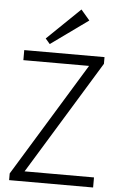

<svg xmlns="http://www.w3.org/2000/svg" viewBox="-62 -985 629 1027"><g transform="rotate(5 252.5 -471.5)"><path d="M27 -36 426 -689 448 -646H47V-700H478V-664L79 -11L55 -54H478V0H27ZM380 -888 180 -744 156 -772 333 -943Z"/></g></svg>

Font: Pathway Extreme 8pt Thin
Style: Regular
Weight: 100
Designer: Eduardo Rodriguez Tunni
Foundry: Eduardo Rodriguez Tunni
Version: Version 1.000